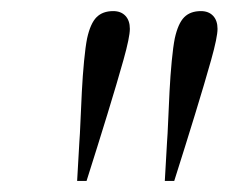

<svg xmlns="http://www.w3.org/2000/svg" viewBox="-20 -756 412 346"><path d="M184 -736Q198 -736 206 -727.5Q214 -719 214 -704Q214 -689 202.5 -648Q191 -607 173.5 -550Q156 -493 136 -430H119L123 -500Q124 -512 125 -537Q126 -562 127.5 -591Q129 -620 131.5 -646Q134 -672 137 -687Q143 -714 154 -725Q165 -736 184 -736ZM342 -736Q356 -736 364 -727.5Q372 -719 372 -704Q372 -689 360.5 -648Q349 -607 331.5 -550Q314 -493 294 -430H277L281 -500Q282 -512 283 -537Q284 -562 285.5 -591Q287 -620 289.5 -646Q292 -672 295 -687Q301 -714 312 -725Q323 -736 342 -736Z"/></svg>

Font: Source Serif 4 60pt
Style: Italic
Weight: 400
Italic angle: -12°
Version: Version 4.004;hotconv 1.0.116;makeotfexe 2.5.65601